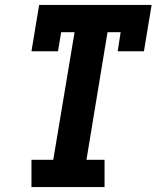

<svg xmlns="http://www.w3.org/2000/svg" viewBox="-20 -755 640 775"><path d="M107 0V-110H195L281 -625H227L214 -548H107L138 -735H592L561 -548H455L467 -625H414L329 -110H402V0Z"/></svg>

Font: Iosevka Slab XBdEx
Style: Italic
Weight: 800
Width: 7
Italic angle: -9°
Monospace: yes
Designer: Belleve Invis
Foundry: Belleve Invis
Version: Version 11.1.1; ttfautohint (v1.8.3)